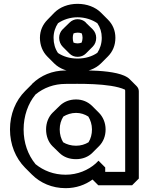

<svg xmlns="http://www.w3.org/2000/svg" viewBox="-20 -930 773 1000"><path d="M220 -256C220 -221 232 -190 253 -169L289 -134L290 -133C312 -112 341 -101 376 -101C410 -101 440 -113 461 -134L496 -169L497 -170C518 -192 530 -221 530 -256C530 -291 516 -322 495 -343L460 -378L459 -379C437 -400 409 -412 376 -412C342 -412 312 -400 290 -378L254 -343C233 -322 220 -291 220 -256ZM291 -256C291 -282 298 -304 310 -323C328 -334 351 -342 376 -342C400 -342 421 -335 440 -323C451 -305 459 -282 459 -256C459 -231 453 -208 441 -189C423 -178 401 -171 376 -171C350 -171 327 -178 309 -189C298 -207 291 -230 291 -256ZM632 -454V-35H528V-58L493 -93L479 -79C440 -44 384 -20 322 -20C260 -20 207 -41 165 -75C125 -124 103 -186 103 -256C103 -326 126 -391 165 -438C208 -473 261 -493 322 -493C376 -493 554 -499 631 -463C632 -460 632 -457 632 -454ZM703 -454C703 -465 699 -474 691 -482L690 -483L655 -518C600 -573 382 -563 322 -563C252 -563 192 -537 147 -493V-492L111 -456C61 -406 32 -335 32 -256C32 -177 61 -107 110 -57L111 -56L146 -21C190 23 251 50 322 50C376 50 424 33 462 5L492 35H668L703 0ZM288 -733C288 -715 295 -698 307 -686L342 -651C353 -640 367 -634 384 -634C401 -634 416 -640 427 -651L462 -686L463 -687C475 -699 481 -715 481 -733C481 -750 474 -766 463 -777L427 -812V-813C416 -824 400 -830 384 -830C368 -830 353 -823 342 -812L306 -777C295 -766 288 -750 288 -733ZM359 -733C359 -741 360 -748 363 -756C368 -758 377 -760 384 -760C392 -760 398 -759 406 -756C408 -750 410 -741 410 -733C410 -724 408 -716 405 -708C400 -706 391 -704 384 -704C376 -704 369 -706 363 -708C360 -716 359 -724 359 -733ZM259 -733C259 -762 268 -788 282 -809C310 -828 345 -840 384 -840C424 -840 461 -827 487 -809C502 -787 510 -762 510 -733C510 -703 501 -676 487 -655C460 -636 424 -625 384 -625C343 -625 309 -636 282 -654C267 -676 259 -703 259 -733ZM188 -733C188 -694 202 -660 227 -635L262 -600C290 -572 333 -555 384 -555C434 -555 477 -571 506 -600L542 -636C567 -661 581 -694 581 -733C581 -771 567 -803 542 -828L541 -829L506 -864C477 -893 433 -910 384 -910C335 -910 292 -893 263 -864L228 -828C203 -803 188 -771 188 -733Z"/></svg>

Font: Hussar Press
Style: Bold
Weight: 700
Foundry: Cannot Into Space Fonts
Version: Version 1.43